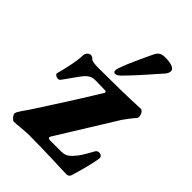

<svg xmlns="http://www.w3.org/2000/svg" viewBox="-199 -744 834 834"><g transform="rotate(45 218.5 -326.5)"><path d="M208 -453C215 -453 225 -458 235 -469C277 -511 323 -565 362 -609C370 -618 372 -627 372 -634C372 -650 345 -658 313 -658C290 -658 278 -652 268 -633C256 -608 198 -487 198 -465C198 -456 203 -453 208 -453ZM44 5C63 5 101 -1 132 -1C252 -1 336 5 368 5C377 5 385 -1 387 -11C401 -56 420 -130 420 -148C420 -157 411 -163 401 -163C395 -163 389 -160 385 -154C361 -111 352 -94 331 -72C315 -54 300 -49 281 -49H218C200 -49 198 -55 204 -64L370 -332C385 -353 396 -368 412 -386C419 -396 409 -425 394 -425C311 -421 227 -420 143 -420C122 -420 101 -421 95 -427C89 -433 83 -437 76 -437C65 -437 53 -425 53 -411C53 -372 34 -297 28 -277C27 -269 38 -262 48 -262C52 -262 56 -264 59 -267C68 -278 111 -342 123 -354C136 -367 149 -373 168 -373L223 -372C239 -372 236 -365 233 -360C155 -233 127 -191 62 -90C49 -69 21 -35 21 -23C21 -11 38 5 44 5Z"/></g></svg>

Font: EB Garamond
Style: Bold
Weight: 700
Designer: Georg Duffner and Octavio Pardo
Foundry: Georg Duffner
Version: Version 1.000;PS 001.000;hotconv 1.0.88;makeotf.lib2.5.64775